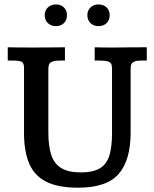

<svg xmlns="http://www.w3.org/2000/svg" viewBox="-20 -850 709 882"><path d="M338.9 12.2Q246.1 12.2 191.7 -15.6Q137.2 -43.5 113.8 -99.4Q90.3 -155.3 90.3 -239.7V-540.5Q90.3 -554.7 83.5 -563.2Q76.7 -571.8 38.6 -571.8H15.6V-632.8Q33.7 -632.3 57.9 -632.1Q82 -631.8 107.9 -631.8Q133.8 -631.8 155.3 -631.8Q185.1 -631.8 214.6 -632.1Q244.1 -632.3 278.3 -632.8V-571.8H257.8Q230.5 -571.8 218.8 -566.4Q207 -561 204.6 -552Q202.1 -543 202.1 -532.7V-242.2Q202.1 -179.7 215.3 -138.9Q228.5 -98.1 261 -78.1Q293.5 -58.1 351.6 -58.1Q411.1 -58.1 441.9 -78.9Q472.7 -99.6 483.6 -139.6Q494.6 -179.7 494.6 -237.3V-532.7Q494.6 -544.9 492.2 -553.7Q489.7 -562.5 477.5 -567.1Q465.3 -571.8 436.5 -571.8H415V-632.8Q425.8 -632.3 442.4 -632.1Q459 -631.8 477.5 -631.8Q496.1 -631.8 511.7 -631.8Q528.3 -631.8 545.9 -632.1Q563.5 -632.3 589.4 -632.6Q615.2 -632.8 654.3 -632.8V-571.8H630.4Q604 -571.8 593.8 -565.4Q583.5 -559.1 581.8 -550.3Q580.1 -541.5 580.1 -532.7V-241.7Q580.1 -114.3 525.1 -51Q470.2 12.2 338.9 12.2ZM236.8 -730Q213.9 -730 199.7 -744.1Q185.5 -758.3 185.5 -780.3Q185.5 -802.2 200 -815.9Q214.4 -829.6 237.3 -829.6Q259.8 -829.6 273.7 -815.9Q287.6 -802.2 287.6 -779.8Q287.6 -757.8 273.7 -743.9Q259.8 -730 236.8 -730ZM432.6 -730Q409.7 -730 395.5 -744.1Q381.3 -758.3 381.3 -780.3Q381.3 -802.2 395.8 -815.9Q410.2 -829.6 432.6 -829.6Q455.6 -829.6 469.7 -815.9Q483.9 -802.2 483.9 -779.8Q483.9 -757.8 469.7 -743.9Q455.6 -730 432.6 -730Z"/></svg>

Font: Kameron Medium
Style: Regular
Weight: 500
Designer: Vernon Adams
Foundry: Vernon Adams
Version: Version 1.100